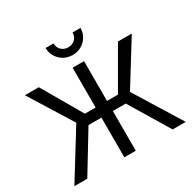

<svg xmlns="http://www.w3.org/2000/svg" viewBox="-199 -1146 1357 1350"><g transform="rotate(-30 480.0 -471.0)"><path d="M526.4 -727.5V0H433.6V-727.5ZM27.8 0 262.7 -379.4 46.4 -727.5H159.2L346.7 -404.3H615.2L801.8 -727.5H914.1L697.8 -378.4L932.1 0H825.7L631.3 -322.3H328.6L132.8 0ZM480 -804.2Q440.4 -804.2 408.4 -822.5Q376.5 -840.8 357.4 -872.3Q338.4 -903.8 338.4 -942.4H402.8Q402.8 -909.2 424.6 -887.9Q446.3 -866.7 480 -866.7Q513.7 -866.7 535.4 -887.9Q557.1 -909.2 557.1 -942.4H621.6Q621.6 -903.8 602.8 -872.6Q584 -841.3 552 -822.8Q520 -804.2 480 -804.2Z"/></g></svg>

Font: Inter Variable
Style: Regular
Weight: 400
Designer: Rasmus Andersson
Foundry: rsms
Version: Version 4.001;git-9221beed3